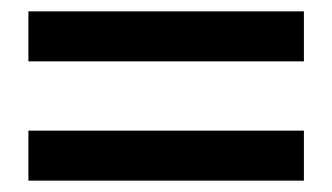

<svg xmlns="http://www.w3.org/2000/svg" viewBox="-20 -492 584 338"><path d="M515 -174H30V-262H515ZM515 -384H30V-472H515Z"/></svg>

Font: Source Serif Pro
Style: Bold
Weight: 700
Designer: Frank Grießhammer
Foundry: Adobe Systems Incorporated
Version: Version 3.001;hotconv 1.0.111;makeotfexe 2.5.65597